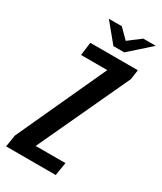

<svg xmlns="http://www.w3.org/2000/svg" viewBox="-209 -794 726 861"><g transform="rotate(30 154.0 -363.0)"><path d="M-24 0 -14 -62 198 -523H62L71 -591H317L310 -541L90 -68H244L233 0ZM168 -630 89 -726H156L204 -678L267 -726H332L224 -630Z"/></g></svg>

Font: Alumni Sans Thin SemiBold
Style: Italic
Weight: 600
Italic angle: -8°
Version: Version 1.016